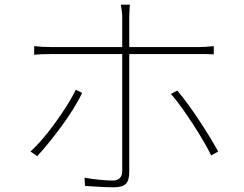

<svg xmlns="http://www.w3.org/2000/svg" viewBox="-20 -787 1040 820"><path d="M535 -767Q534 -760 533.5 -750.5Q533 -741 532.5 -731Q532 -721 532 -712Q532 -689 532 -656.5Q532 -624 532 -593.5Q532 -563 532 -543Q532 -523 532 -483Q532 -443 532 -392.5Q532 -342 532 -289Q532 -236 532 -187.5Q532 -139 532 -103Q532 -67 532 -52Q532 -17 517.5 -2Q503 13 465 13Q450 13 427 12Q404 11 381.5 9.5Q359 8 343 7L341 -28Q375 -22 407.5 -19Q440 -16 461 -16Q482 -16 492 -26.5Q502 -37 502 -57Q502 -75 502 -114Q502 -153 502 -203.5Q502 -254 502 -308.5Q502 -363 502 -412Q502 -461 502 -496Q502 -531 502 -543Q502 -560 502 -591.5Q502 -623 502 -656.5Q502 -690 502 -712Q502 -725 500 -741.5Q498 -758 496 -767ZM126 -590Q146 -588 160.5 -587Q175 -586 199 -586Q211 -586 248.5 -586Q286 -586 340 -586Q394 -586 455.5 -586Q517 -586 578.5 -586Q640 -586 693 -586Q746 -586 782 -586Q818 -586 828 -586Q842 -586 859 -587Q876 -588 893 -590V-555Q877 -556 861 -556Q845 -556 829 -556Q819 -556 783 -556Q747 -556 694 -556Q641 -556 579.5 -556Q518 -556 456.5 -556Q395 -556 341 -556Q287 -556 249.5 -556Q212 -556 200 -556Q177 -556 161 -555.5Q145 -555 126 -553ZM331 -390Q316 -359 293 -322Q270 -285 242.5 -247.5Q215 -210 188 -177Q161 -144 139 -120L110 -140Q135 -162 163 -195Q191 -228 218 -265.5Q245 -303 267.5 -339Q290 -375 304 -404ZM737 -400Q758 -376 782 -343Q806 -310 830.5 -273Q855 -236 876 -201.5Q897 -167 912 -140L882 -123Q869 -150 848.5 -185Q828 -220 804 -257Q780 -294 755.5 -328Q731 -362 710 -386Z"/></svg>

Font: Noto Sans TC
Style: Regular
Weight: 100
Designer: Ryoko NISHIZUKA 西塚涼子 (kana, bopomofo & ideographs); Paul D. Hunt (Latin, Greek & Cyrillic); Sandoll Communications 산돌커뮤니
Foundry: Adobe
Version: Version 2.004;hotconv 1.0.118;makeotfexe 2.5.65603